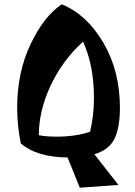

<svg xmlns="http://www.w3.org/2000/svg" viewBox="-20 -710 629 895"><path d="M539 -207Q539 -115 513.5 -63Q488 -11 420 9L532 152L352 165L295 24Q153 23 77 -41Q60 -125 60 -207Q60 -373 122.5 -504Q185 -635 268 -690Q385 -642 462 -510.5Q539 -379 539 -207ZM418 -252Q418 -406 367 -516Q270 -427 215.5 -310Q161 -193 161 -80Q195 -73 242 -73Q334 -73 400 -96Q418 -174 418 -252Z"/></svg>

Font: Joti One
Style: Regular
Weight: 400
Designer: Eduardo Rodriguez Tunni
Foundry: Eduardo Rodriguez Tunni
Version: Version 1.001